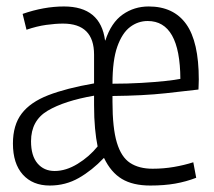

<svg xmlns="http://www.w3.org/2000/svg" viewBox="-20 -564 663 594"><path d="M134 10Q81 10 50.5 -24Q20 -58 20 -120Q20 -177 47 -212.5Q74 -248 129.5 -269.5Q185 -291 271 -306V-395Q271 -491 175 -491Q152 -491 123 -487Q94 -483 62 -472L50 -521Q116 -544 178 -544Q291 -544 305 -439H306Q324 -494 359.5 -519Q395 -544 440 -544Q517 -544 556 -489.5Q595 -435 595 -318Q595 -308 594.5 -300.5Q594 -293 594 -287Q561 -283 492.5 -275.5Q424 -268 328 -267Q328 -260 328 -249Q328 -168 341.5 -123Q355 -78 382.5 -60Q410 -42 452 -42Q486 -42 518 -47.5Q550 -53 578 -62L587 -14Q556 -2 522 4Q488 10 445 10Q391 10 357 -10.5Q323 -31 302 -75H301Q265 -37 224 -13.5Q183 10 134 10ZM328 -305Q374 -305 417 -307.5Q460 -310 492 -313.5Q524 -317 538 -320Q537 -499 437 -499Q407 -499 382.5 -480.5Q358 -462 343 -420Q328 -378 328 -305ZM149 -35Q184 -35 220 -57Q256 -79 282 -111Q277 -135 274 -167Q271 -199 271 -239V-268Q179 -252 127.5 -221.5Q76 -191 76 -127Q76 -82 96 -58.5Q116 -35 149 -35Z"/></svg>

Font: Georama SemiCondensed Light
Style: Regular
Weight: 300
Width: 4
Designer: Jean-Baptiste Levee
Foundry: Production Type
Version: Version 1.000